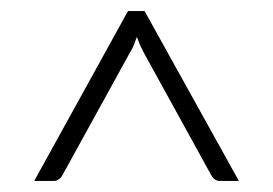

<svg xmlns="http://www.w3.org/2000/svg" viewBox="-20 -728 495 348"><path d="M212 -708 42 -400H78C82 -400 85 -402 88 -404C91 -406 92 -409 94 -412L214 -630C217 -635 220 -640 222 -645C224 -650 226 -656 228 -661L234 -646C236 -641 239 -636 242 -630L362 -412C364 -409 366 -405 369 -403C372 -401 375 -400 379 -400H413L242 -708Z"/></svg>

Font: SVN-Aleo
Style: Light
Weight: 300
Designer: Alessio Laiso
Version: Version 1.2.2